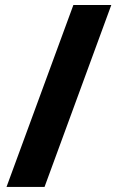

<svg xmlns="http://www.w3.org/2000/svg" viewBox="-20 -739 466 764"><path d="M272 -719.2 5.9 4.9H157.2L422.9 -719.2Z"/></svg>

Font: Noto Reveo Sans
Style: Regular
Weight: 800
Designer: Monotype Design Team
Foundry: Monotype Imaging Inc.
Version: Version 2.007